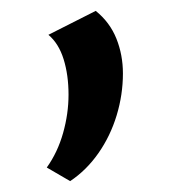

<svg xmlns="http://www.w3.org/2000/svg" viewBox="-20 -140 318 353"><path d="M109 193 66 168Q86 140 96 104.5Q106 69 106 34Q106 -2 97 -31Q88 -60 69 -76L156 -120Q182 -99 194 -69Q206 -39 206 -5Q206 34 194.5 72Q183 110 161 141.5Q139 173 109 193Z"/></svg>

Font: Ysabeau SC SemiBold
Style: Regular
Weight: 600
Designer: Christian Thalmann (Catharsis Fonts)
Version: Version 2.001;gftools[0.9.30]; featfreeze: smcp